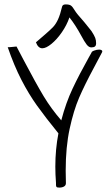

<svg xmlns="http://www.w3.org/2000/svg" viewBox="-20 -814 499 871"><path d="M430 -589Q438 -589 442 -585.5Q446 -582 442 -575Q434 -559 406 -507Q364 -429 339 -371Q314 -313 296 -230Q278 -147 278 -40L279 17Q279 27 270.5 32Q262 37 249 37Q239 37 236.5 34Q234 31 234 25Q234 19 234 16Q231 -23 231 -58Q231 -137 245 -209Q185 -283 147.5 -335.5Q110 -388 77 -452Q44 -516 15 -600Q17 -599 35 -601Q53 -603 55 -603L87 -542Q144 -434 178 -377.5Q212 -321 258 -268Q279 -348 309.5 -412.5Q340 -477 382 -552L395 -575Q395 -580 407 -584.5Q419 -589 430 -589ZM348 -653Q322 -701 295 -735Q283 -700 260.5 -667.5Q238 -635 213.5 -615Q189 -595 172 -595Q153 -595 143 -622L179 -653Q207 -677 220 -690.5Q233 -704 243 -725.5Q253 -747 262 -785Q265 -794 278 -794Q294 -794 301.5 -789Q309 -784 319 -767Q327 -753 362 -714Q368 -706 379 -693Q390 -680 395 -673Q408 -653 412 -642Q416 -631 416 -618Q416 -607 410.5 -603Q405 -599 394 -599Q383 -599 373 -612Q363 -625 348 -653Z"/></svg>

Font: Indie Flower
Style: Regular
Weight: 400
Designer: Kimberly Geswein
Foundry: Kimberly Geswein
Version: Version 2.000